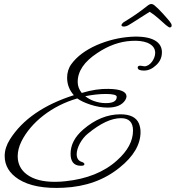

<svg xmlns="http://www.w3.org/2000/svg" viewBox="-20 -844 864 944"><path d="M776 -583C779 -639 726 -670 621 -663C564 -659 508 -645 455 -622C399 -597 358 -566 331 -529C317 -510 310 -487 310 -462C310 -429 321 -401 343 -376C196 -329 91 -257 29 -159C12 -132 3 -105 3 -77C3 -30 26 8 71 37C123 70 197 84 293 79C401 74 493 41 568 -20C637 -75 671 -134 671 -195C671 -210 668 -224 663 -237C650 -267 620 -282 572 -282C508 -282 447 -257 390 -208C348 -172 327 -132 327 -88C327 -50 343 -30 375 -29C388 -28 395 -31 395 -37C395 -40 392 -44 385 -47C366 -52 357 -65 357 -86C357 -118 381 -162 412 -187C474 -238 528 -263 575 -263C614 -263 634 -243 634 -202C634 -151 608 -102 555 -55C492 2 407 36 302 47C284 49 267 50 250 50C190 50 144 38 111 13C82 -9 67 -39 67 -76C67 -99 73 -124 86 -150C133 -243 235 -324 360 -360C375 -349 396 -339 423 -330C453 -320 482 -315 509 -315C551 -315 580 -327 596 -352C600 -359 602 -365 602 -370C602 -393 573 -406 514 -407C475 -408 431 -402 382 -387C369 -403 362 -421 362 -441C362 -494 394 -541 458 -583C513 -620 569 -640 626 -643C657 -645 683 -642 704 -634C730 -623 743 -607 743 -584C743 -555 718 -518 690 -518C686 -518 675 -521 670 -521C661 -521 657 -518 657 -512C657 -502 667 -497 688 -497C709 -497 729 -506 747 -523C766 -540 775 -560 776 -583ZM554 -368C554 -347 536 -337 500 -337C479 -337 459 -341 440 -348C426 -353 412 -361 399 -371C434 -378 468 -382 500 -382C536 -382 554 -377 554 -368ZM599 -715C605 -716 614 -721 631 -732C674 -760 701 -776 716 -786C729 -778 745 -766 756 -756C790 -725 808 -709 815 -709C820 -709 824 -712 824 -719C824 -730 811 -743 781 -777C763 -797 750 -809 739 -818C721 -833 709 -818 694 -807C661 -782 644 -769 587 -734C567 -717 581 -710 599 -715Z"/></svg>

Font: AlexBrush
Style: Regular
Weight: 400
Designer: Robert E. Leuschke
Foundry: Robert E. Leuschke
Version: Version 1.001